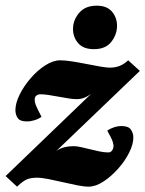

<svg xmlns="http://www.w3.org/2000/svg" viewBox="-29 -663 522 690"><path d="M144.5 -92.8 140.6 -96.7Q154.3 -108.4 177.2 -123Q200.2 -137.7 235.4 -137.7Q247.1 -137.7 262.2 -134.3Q277.3 -130.9 294.9 -126.5Q312.5 -122.1 329.1 -118.7Q345.7 -115.2 360.4 -115.2Q369.1 -115.2 374 -122.6Q378.9 -129.9 378.9 -138.7Q378.9 -144.5 375.5 -155.3Q372.1 -166 356.4 -193.4Q367.2 -201.2 380.9 -205.6Q394.5 -210 408.2 -210Q432.6 -210 441.4 -197.3Q450.2 -184.6 450.2 -168.9Q450.2 -144.5 435.1 -114.3Q419.9 -84 395 -56.2Q370.1 -28.3 342.3 -10.3Q314.5 7.8 289.1 7.8Q273.4 7.8 248.5 2.9Q223.6 -2 196.8 -8.3Q169.9 -14.6 145 -19.5Q120.1 -24.4 103.5 -24.4Q85 -24.4 70.3 -19.5Q55.7 -14.6 32.2 7.8L-8.8 -30.3L320.3 -346.7L321.3 -342.8Q307.6 -331.1 288.1 -318.8Q268.6 -306.6 248 -306.6Q233.4 -306.6 215.8 -309.6Q198.2 -312.5 179.7 -315.9Q161.1 -319.3 144.5 -321.8Q127.9 -324.2 116.2 -324.2Q107.4 -324.2 101.6 -319.3Q95.7 -314.5 95.7 -305.7Q95.7 -294.9 100.6 -283.2Q105.5 -271.5 120.1 -243.2Q109.4 -235.4 95.2 -231Q81.1 -226.6 67.4 -226.6Q43 -226.6 34.7 -238.8Q26.4 -251 26.4 -267.6Q26.4 -292 41.5 -322.8Q56.6 -353.5 81.1 -381.8Q105.5 -410.2 133.8 -428.2Q162.1 -446.3 187.5 -446.3Q204.1 -446.3 229.5 -442.4Q254.9 -438.5 281.7 -433.1Q308.6 -427.7 331.5 -423.8Q354.5 -419.9 365.2 -419.9Q385.7 -419.9 401.4 -426.3Q417 -432.6 431.6 -446.3L473.6 -408.2ZM308.6 -486.3Q270.5 -486.3 252 -507.8Q233.4 -529.3 233.4 -558.6Q233.4 -590.8 255.4 -616.7Q277.3 -642.6 318.4 -642.6Q355.5 -642.6 373.5 -621.1Q391.6 -599.6 391.6 -570.3Q391.6 -539.1 371.1 -512.7Q350.6 -486.3 308.6 -486.3Z"/></svg>

Font: Crimson Pro ExtraBold
Style: Italic
Weight: 800
Italic angle: -12°
Designer: Jacques Le Bailly
Foundry: Baron von Fonthausen
Version: Version 1.003